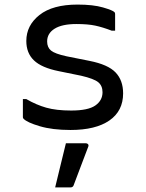

<svg xmlns="http://www.w3.org/2000/svg" viewBox="-20 -560 640 839"><path d="M291 -77Q365 -77 396.5 -99Q428 -121 428 -157Q428 -185 409.5 -200.5Q391 -216 335 -229L237 -249Q162 -264 128.5 -296Q95 -328 95 -381Q95 -449 152.5 -494.5Q210 -540 319 -540Q387 -540 430 -527.5Q473 -515 480 -507Q483 -505 483 -499V-426H468Q429 -441 396.5 -448Q364 -455 314 -455Q251 -455 218.5 -434.5Q186 -414 186 -379Q186 -353 203 -339Q220 -325 271 -314L371 -294Q452 -278 485 -243.5Q518 -209 518 -152Q518 -75 458 -33.5Q398 8 288 8Q209 8 153.5 -8.5Q98 -25 83 -41Q80 -44 80 -48V-127H95Q138 -102 182 -89.5Q226 -77 291 -77ZM268 66H355Q361 66 364.5 70Q368 74 366 80Q350 123 334.5 163Q319 203 302 249Q301 253 297.5 256Q294 259 287 259H221Q233 209 245 160Q257 111 268 66Z"/></svg>

Font: Recursive Mn Lnr St
Style: Regular
Weight: 400
Monospace: yes
Version: Version 1.079;hotconv 1.0.112;makeotfexe 2.5.65598; ttfautoh